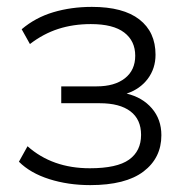

<svg xmlns="http://www.w3.org/2000/svg" viewBox="-20 -530 538 558"><path d="M242 8Q178 8 123 -9.5Q68 -27 35 -60L60 -105Q132 -41 241 -41Q320 -41 355 -66Q390 -91 390 -138Q390 -183 359 -206.5Q328 -230 270 -230H158V-279H261Q313 -279 343 -302.5Q373 -326 373 -368Q373 -411 341 -435.5Q309 -460 244 -460Q193 -460 149.5 -446Q106 -432 67 -402L43 -445Q83 -479 135 -494.5Q187 -510 247 -510Q338 -510 385 -473.5Q432 -437 432 -371Q432 -331 409.5 -301Q387 -271 348 -258Q394 -247 421.5 -215Q449 -183 449 -137Q449 -71 397 -31.5Q345 8 242 8Z"/></svg>

Font: Winston Light
Style: Regular
Weight: 300
Designer: Original fonts by Vernon Adams / Changes by Cristiano Sobral
Foundry: Original fonts by Vernon Adams / Changes by Cristiano Sobral
Version: Version 2.503;July 17, 2020;FontCreator 13.0.0.2655 64-bit